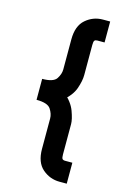

<svg xmlns="http://www.w3.org/2000/svg" viewBox="-125 -836 632 949"><g transform="rotate(15 190.5 -361.0)"><path d="M153.8 -487.4V-487.4V-641.6Q153.8 -710.8 191.8 -743.6Q229.8 -776.4 279.4 -776.4H316.4V-669.2H279.4Q269.2 -669.2 265.1 -664.1Q261 -659 261 -641.6V-487.4Q261 -457.6 247 -417.5Q233 -377.4 189.5 -342.9Q146 -308.4 65 -308.4V-415.6Q122.4 -415.6 138.1 -439.8Q153.8 -464 153.8 -487.4ZM316.4 53.4H279.4Q229.8 53.4 191.8 20.6Q153.8 -12.2 153.8 -81.4V-236.6Q153.8 -260 138.1 -284.2Q122.4 -308.4 65 -308.4V-415.6Q143 -415.6 186.8 -379.3Q230.6 -343 245.8 -301.8Q261 -260.6 261 -236.6V-81.4Q261 -64 265.1 -58.9Q269.2 -53.8 279.4 -53.8H316.4Z"/></g></svg>

Font: SUIT Variable
Style: Regular
Weight: 400
Designer: Sunn Youn; Korean Glyphs from Source Han Sans (Sandoll Communications; Soo-young Jang, Joo-yeon Kang)
Foundry: Sunn
Version: Version 1.150;FEAKit 1.0